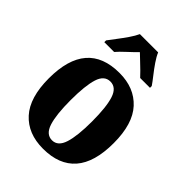

<svg xmlns="http://www.w3.org/2000/svg" viewBox="-222 -876 996 996"><g transform="rotate(45 276.0 -378.0)"><path d="M275 10Q164 10 101 -59.5Q38 -129 38 -270Q38 -549 278 -549Q387 -549 450.5 -480Q514 -411 514 -270Q514 -129 453.5 -59.5Q393 10 275 10ZM277 -54Q320 -54 337.5 -109Q355 -164 355 -270Q355 -376 337.5 -430Q320 -484 276 -484Q232 -484 215 -430Q198 -376 198 -270Q198 -164 215.5 -109Q233 -54 277 -54ZM109 -619Q123 -638 143 -664Q163 -690 181.5 -717Q200 -744 210 -766H344Q353 -744 371.5 -717Q390 -690 410.5 -664Q431 -638 444 -619V-606H372Q363 -616 345.5 -633.5Q328 -651 308.5 -669Q289 -687 276 -700Q256 -679 226.5 -652Q197 -625 181 -606H109Z"/></g></svg>

Font: Noto Serif Georgian Condensed ExtraBold
Style: Regular
Weight: 800
Width: 3
Designer: Monotype Design Team, Akaki Razmadze
Foundry: Google LLC
Version: Version 2.003; ttfautohint (v1.8.4.7-5d5b)